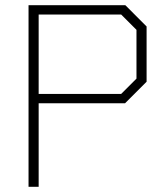

<svg xmlns="http://www.w3.org/2000/svg" viewBox="-20 -720 645 740"><path d="M90 -700H463L545 -618V-405L462 -322H129V0H90ZM447 -358 506 -417V-605L447 -664H129V-358Z"/></svg>

Font: Chakra Petch ExtraLight
Style: Regular
Weight: 275
Designer: Katatrad Aksorn Co.,Ltd.
Foundry: Cadson Demak Co.,Ltd.
Version: Version 1.000; ttfautohint (v1.6)